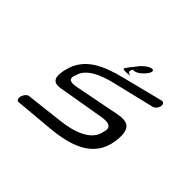

<svg xmlns="http://www.w3.org/2000/svg" viewBox="-138 -746 972 972"><g transform="rotate(45 348.0 -260.0)"><path d="M453 -264C324 -239 244 -223 244 -223C174 -210 200 -259 201 -261C215 -320 287 -352 368 -371C455 -392 588 -424 588 -424C602 -427 615 -442 617 -457C620 -473 610 -482 597 -478C597 -478 505 -455 379 -423C264 -394 173 -353 146 -249C117 -137 180 -159 231 -168C354 -189 442 -204 443 -204C531 -219 503 -161 503 -159C491 -85 400 -53 307 -43C220 -33 107 -20 107 -20C97 -19 85 -5 80 11C76 28 82 40 92 39C92 39 169 32 294 21C432 9 560 -29 579 -170C598 -304 517 -276 453 -264ZM455 -532C467 -551 463 -563 444 -557C426 -551 401 -531 389 -512C376 -496 353 -469 349 -458C347 -451 375 -452 399 -455C385 -460 369 -460 387 -487C390 -486 394 -485 400 -487C419 -492 443 -513 455 -532Z"/></g></svg>

Font: Hi. Perspective
Style: Perspective
Weight: 400
Designer: Mew Too, Robert Jablonski
Foundry: Cannot Into Space Fonts
Version: Version 1.996